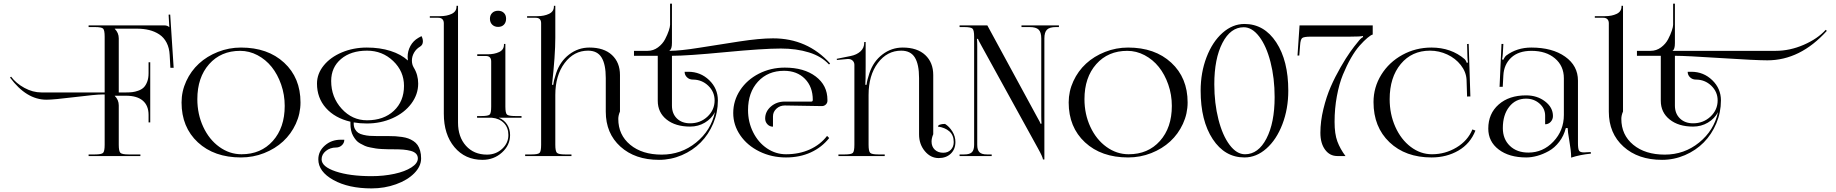

<svg xmlns="http://www.w3.org/2000/svg" viewBox="-20 -859 10106 1057"><path d="M467.8 0V-8.8H502.9Q539.1 -8.8 547.6 -17.6Q556.2 -26.4 556.2 -62V-338.9H543Q508.8 -338.9 391.8 -324.5Q274.9 -310.1 235.8 -310.1Q125.5 -310.1 35.2 -432.1L41 -437Q68.8 -399.9 114.7 -375Q160.6 -350.1 208 -350.1H543H556.2V-657.2Q556.2 -692.9 547.6 -701.4Q539.1 -710 502.9 -710H467.8V-719.2H883.8Q901.9 -719.2 911.1 -710H912.1L908.2 -778.3L917 -778.8L936 -485.8H918L914.1 -556.2Q912.1 -595.2 897.2 -624Q882.3 -652.8 857.2 -669.4Q832 -686 801.3 -693.6Q770.5 -701.2 732.9 -701.2H611.8V-700.2Q633.8 -678.2 633.8 -647.9V-350.1H673.8Q693.4 -350.1 708.5 -351.8Q723.6 -353.5 741.5 -359.9Q759.3 -366.2 770.8 -377.2Q782.2 -388.2 790 -408.2Q797.9 -428.2 797.9 -456.1V-516.1H807.1V-185.1H797.9V-226.1Q797.9 -277.8 766.1 -304.9Q734.4 -332 673.8 -332H611.8V-331.1Q633.8 -309.1 633.8 -278.8V-62Q633.8 -26.4 642.8 -17.6Q651.9 -8.8 688 -8.8H752.9V0Z M1306.6 7.8Q1159.2 7.8 1069.3 -75.4Q979.5 -158.7 979.5 -294.9Q979.5 -356.4 1005.4 -412.4Q1031.2 -468.3 1075.2 -508.8Q1119.1 -549.3 1179.7 -573.2Q1240.2 -597.2 1306.6 -597.2Q1454.1 -597.2 1544.2 -513.9Q1634.3 -430.7 1634.3 -294.9Q1634.3 -233.4 1608.4 -177.2Q1582.5 -121.1 1538.6 -80.6Q1494.6 -40 1434.1 -16.1Q1373.5 7.8 1306.6 7.8ZM1309.6 -9.8Q1416.5 -9.8 1481.9 -83Q1547.4 -156.2 1547.4 -275.9Q1547.4 -337.4 1527.8 -393.6Q1508.3 -449.7 1475.6 -490.5Q1442.9 -531.2 1397.5 -555.2Q1352.1 -579.1 1302.2 -579.1Q1196.3 -579.1 1131.3 -505.9Q1066.4 -432.6 1066.4 -313Q1066.4 -230.5 1098.9 -160.6Q1131.3 -90.8 1187.5 -50.3Q1243.7 -9.8 1309.6 -9.8Z M2000.5 -580.1Q1911.6 -580.1 1857.4 -534.2Q1803.2 -488.3 1803.2 -413.1Q1803.2 -323.7 1861.1 -260.3Q1918.9 -196.8 2000.5 -196.8Q2092.3 -196.8 2148.2 -249Q2204.1 -301.3 2204.1 -386.2Q2204.1 -466.3 2144.5 -523.2Q2085 -580.1 2000.5 -580.1ZM1750.5 18.1Q1750.5 58.6 1828.1 84.7Q1905.8 110.8 2025.4 110.8Q2092.3 110.8 2150.9 98.1Q2209.5 85.4 2244.9 62.7Q2280.3 40 2280.3 13.2Q2280.3 -2.4 2270.3 -12.9Q2260.3 -23.4 2240.5 -28.6Q2220.7 -33.7 2199.5 -35.4Q2178.2 -37.1 2147.9 -37.1Q2127.4 -37.1 2115 -37.4Q2102.5 -37.6 2082.3 -38.6Q2062 -39.6 2049.1 -41.7Q2036.1 -43.9 2018.1 -47.4Q2000 -50.8 1988.3 -56.2Q1976.6 -61.5 1962.9 -69.1Q1949.2 -76.7 1940.4 -87.2Q1931.6 -97.7 1924.1 -110.8Q1916.5 -124 1912.8 -141.4Q1909.2 -158.7 1909.2 -179.2V-189Q1823.7 -209 1774.4 -264.4Q1725.1 -319.8 1725.1 -398.9Q1725.1 -452.6 1762 -498.3Q1798.8 -543.9 1862.1 -570.6Q1925.3 -597.2 1999.5 -597.2Q2071.8 -597.2 2129.9 -578.6Q2188 -560.1 2225.6 -525.9Q2224.1 -535.2 2224.1 -545.4Q2224.1 -578.1 2239.5 -606.2Q2254.9 -634.3 2282.7 -650.4L2300.3 -660.2Q2308.1 -646.5 2308.1 -630.9Q2308.1 -611.3 2291.5 -601.6Q2271.5 -589.8 2259.5 -569.1Q2247.6 -548.3 2247.6 -525.4Q2247.6 -504.4 2257.3 -487.8Q2282.2 -447.8 2282.2 -398.9Q2282.2 -339.4 2244.4 -288.6Q2206.5 -237.8 2141.4 -208.5Q2076.2 -179.2 1999.5 -179.2Q1960.9 -179.2 1927.2 -185.1V-179.2Q1927.2 -161.1 1934.3 -148.2Q1941.4 -135.3 1952.1 -127.9Q1962.9 -120.6 1981 -116.5Q1999 -112.3 2015.6 -111.1Q2032.2 -109.9 2056.2 -109.9H2118.2Q2140.1 -109.9 2157 -108.9Q2173.8 -107.9 2193.4 -105Q2212.9 -102.1 2227.3 -96.9Q2241.7 -91.8 2255.9 -82.5Q2270 -73.2 2278.8 -60.5Q2287.6 -47.9 2293 -29.1Q2298.3 -10.3 2298.3 13.2Q2298.3 56.6 2260.7 94.7Q2223.1 132.8 2159.9 155.5Q2096.7 178.2 2025.4 178.2Q1898.9 178.2 1815.7 132.1Q1732.4 85.9 1732.4 18.1Q1732.4 -26.4 1768.6 -58.1Q1804.7 -89.8 1855.5 -89.8H1875.5Q1875.5 -71.8 1862.1 -59.3Q1848.6 -46.9 1830.1 -46.9Q1797.4 -46.9 1773.9 -27.8Q1750.5 -8.8 1750.5 18.1Z M2501.5 -742.2V-184.1Q2501.5 -105 2545.2 -56.4Q2588.9 -7.8 2661.1 -7.8Q2710 -7.8 2744.4 -39.6Q2778.8 -71.3 2778.8 -115.7Q2778.8 -156.2 2754.2 -181.6Q2729.5 -207 2687.5 -210.9H2606.4V-220.2H2631.3Q2667.5 -220.2 2675.8 -228.3Q2684.1 -236.3 2684.1 -272V-521Q2684.1 -550.8 2654.3 -550.8H2607.4V-560.1H2664.6Q2701.2 -560.1 2727.8 -572.5Q2754.4 -585 2754.4 -612.8V-617.2H2762.2V-532.2V-272Q2762.2 -236.3 2771 -228.3Q2779.8 -220.2 2816.4 -220.2H2851.1V-210.9H2726.1Q2754.9 -199.2 2771.5 -174.1Q2788.1 -148.9 2788.1 -115.7Q2788.1 -59.6 2743.4 -19.3Q2698.7 21 2636.2 21Q2540.5 21 2481.9 -48.8Q2423.3 -118.7 2423.3 -232.9V-731Q2423.3 -745.1 2415.5 -753.2Q2407.7 -761.2 2393.1 -761.2H2346.2V-770H2403.3Q2439.9 -770 2466.6 -782.7Q2493.2 -795.4 2493.2 -823.2V-827.1H2501.5ZM2722.2 -799.8Q2741.7 -799.8 2753.9 -788.1Q2766.1 -776.4 2766.1 -755.9Q2766.1 -735.8 2754.4 -723.4Q2742.7 -710.9 2722.2 -710.9Q2702.6 -710.9 2689.9 -723.1Q2677.2 -735.4 2677.2 -755.9Q2677.2 -775.4 2689.5 -787.6Q2701.7 -799.8 2722.2 -799.8Z M4300.3 -278.3Q4273.4 -278.3 4254.4 -260.7Q4235.4 -243.2 4235.4 -218.3V-161.6Q4217.3 -161.6 4204.8 -174.8Q4192.4 -188 4192.4 -206.5Q4192.4 -245.1 4223.9 -272.5Q4255.4 -299.8 4300.3 -299.8H4446.3Q4454.6 -299.8 4454.6 -309.1Q4454.6 -381.3 4411.1 -425.3Q4367.7 -469.2 4296.4 -469.2Q4207.5 -469.2 4152.8 -409.7Q4098.1 -350.1 4098.1 -252.9Q4098.1 -187 4126.2 -130.9Q4154.3 -74.7 4202.4 -42.2Q4250.5 -9.8 4307.1 -9.8Q4379.4 -9.8 4437.7 -36.1Q4496.1 -62.5 4533.2 -110.8L4544.9 -99.1Q4504.4 -47.9 4443.6 -20Q4382.8 7.8 4307.1 7.8Q4228 7.8 4161.1 -24.9Q4094.2 -57.6 4055.4 -114Q4016.6 -170.4 4016.6 -236.8Q4016.6 -304.7 4054.4 -362.3Q4092.3 -419.9 4157.7 -453.4Q4223.1 -486.8 4300.3 -486.8Q4406.2 -486.8 4470.7 -438Q4535.2 -389.2 4535.2 -309.1V-304.2Q4535.2 -292 4526.1 -283.4Q4517.1 -274.9 4504.4 -274.9ZM2959 -62V-731Q2959 -761.2 2929.2 -761.2H2881.8V-770H2939Q2975.6 -770 3002.4 -782.7Q3029.3 -795.4 3029.3 -823.2V-827.1H3037.1V-651.9Q3037.1 -554.7 3019 -392.1H3025.9Q3028.8 -418.5 3042 -457Q3063.5 -521 3113.3 -559.1Q3163.1 -597.2 3225.1 -597.2Q3304.7 -597.2 3348.9 -556.2Q3393.1 -515.1 3393.1 -445.8V-245.1Q3383.8 -223.6 3383.8 -204.6Q3383.8 -116.2 3449.5 -62Q3515.1 -7.8 3623 -7.8Q3730 -7.8 3812 -74.2Q3894 -140.6 3916 -241.7Q3897 -205.6 3860.4 -183.8Q3823.7 -162.1 3779.3 -162.1Q3698.7 -162.1 3649.9 -200.9Q3601.1 -239.7 3601.1 -304.2V-551.8H3470.2V-579.1H3544.9Q3576.7 -579.1 3602.3 -598.1Q3627.9 -617.2 3641.4 -643.1Q3654.8 -668.9 3661.9 -690.4Q3668.9 -711.9 3668.9 -722.2V-838.9H3679.2V-623Q3679.2 -587.9 3666 -581.1V-579.1Q3723.6 -579.1 3830.1 -596.2Q3936.5 -613.3 4049.3 -630.6Q4162.1 -647.9 4235.8 -647.9Q4424.8 -647.9 4549.8 -509.8L4543.9 -503.9Q4502.9 -548.8 4433.8 -570.3Q4364.7 -591.8 4278.8 -591.8Q4180.7 -591.8 3971.9 -571.8Q3763.2 -551.8 3679.2 -551.8V-277.8Q3679.2 -233.4 3706.5 -206.8Q3733.9 -180.2 3779.3 -180.2Q3835.4 -180.2 3874.8 -217Q3914.1 -253.9 3914.1 -306.2Q3914.1 -353.5 3878.9 -387.2Q3843.8 -420.9 3793.9 -420.9Q3775.4 -420.9 3762.2 -433.3Q3749 -445.8 3749 -463.9H3769Q3836.4 -463.9 3884.3 -417.7Q3932.1 -371.6 3932.1 -306.2Q3932.1 -239.7 3906.5 -179.2Q3880.9 -118.7 3837.4 -74.7Q3793.9 -30.8 3733.9 -4.9Q3673.8 21 3607.9 21Q3476.1 21 3395.5 -52Q3314.9 -125 3314.9 -244.1V-429.2Q3314.9 -504.9 3291.7 -542.5Q3268.6 -580.1 3217.3 -580.1Q3139.6 -580.1 3088.4 -512Q3037.1 -443.8 3037.1 -335.9V-62Q3037.1 -26.4 3046.1 -17.6Q3055.2 -8.8 3091.3 -8.8H3126V0H2871.1V-8.8H2906.2Q2941.9 -8.8 2950.4 -17.3Q2959 -25.9 2959 -62Z M4595.7 0V-8.8H4630.9Q4666.5 -8.8 4675 -17.3Q4683.6 -25.9 4683.6 -62V-502Q4683.6 -515.6 4674.3 -524.9Q4665 -534.2 4650.4 -534.2H4646.5L4587.4 -528.8L4586.4 -535.2L4663.6 -550.8Q4695.8 -557.1 4716.8 -575.9Q4737.8 -594.7 4737.8 -624V-627.9H4745.6V-497.1Q4745.6 -409.7 4743.7 -392.1H4750.5Q4753.4 -418.5 4766.6 -457Q4788.1 -521 4837.9 -559.1Q4887.7 -597.2 4949.7 -597.2Q5029.3 -597.2 5073.5 -556.2Q5117.7 -515.1 5117.7 -445.8V-120.1Q5108.4 -98.6 5108.4 -79.6Q5108.4 -51.8 5126.2 -34.9Q5144 -18.1 5172.9 -18.1Q5198.7 -18.1 5214.6 -34.4Q5230.5 -50.8 5230.5 -77.1Q5230.5 -115.2 5206.1 -136.2Q5181.6 -157.2 5143.6 -162.1Q5143.6 -168.9 5154.3 -172.9Q5165 -176.8 5182.6 -176.8Q5205.6 -162.6 5222.7 -135.5Q5239.7 -108.4 5239.7 -77.1Q5239.7 -37.6 5214.4 -13.2Q5189 11.2 5147.5 11.2Q5103 11.2 5071.3 -27.1Q5039.6 -65.4 5039.6 -119.1V-429.2Q5039.6 -504.9 5016.4 -542.5Q4993.2 -580.1 4941.4 -580.1Q4863.8 -580.1 4812.7 -512.2Q4761.7 -444.3 4761.7 -335.9V-62Q4761.7 -26.4 4770.5 -17.6Q4779.3 -8.8 4815.4 -8.8H4850.6V0Z M5262.7 0V-8.8H5288.6Q5318.4 -8.8 5330.6 -21Q5342.8 -33.2 5342.8 -62V-657.2Q5342.8 -692.9 5333.7 -701.4Q5324.7 -710 5288.6 -710H5262.7V-719.2H5415.5L5689.5 -214.8Q5707.5 -184.1 5707.5 -178.2H5713.9Q5712.4 -195.3 5712.4 -220.2V-647Q5712.4 -681.6 5698 -695.8Q5683.6 -710 5648.4 -710H5603.5V-719.2H5809.6V-710H5793.5Q5758.3 -710 5743.9 -695.8Q5729.5 -681.6 5729.5 -647V19H5721.7Q5721.7 7.3 5693.8 -43L5383.8 -606Q5363.8 -642.1 5363.8 -645H5358.4Q5359.9 -628.4 5359.9 -602.1V-62Q5359.9 -33.2 5372.1 -21Q5384.3 -8.8 5413.6 -8.8H5439.5V0Z M6190.4 7.8Q6043 7.8 5953.1 -75.4Q5863.3 -158.7 5863.3 -294.9Q5863.3 -356.4 5889.2 -412.4Q5915 -468.3 5959 -508.8Q6002.9 -549.3 6063.5 -573.2Q6124 -597.2 6190.4 -597.2Q6337.9 -597.2 6428 -513.9Q6518.1 -430.7 6518.1 -294.9Q6518.1 -233.4 6492.2 -177.2Q6466.3 -121.1 6422.4 -80.6Q6378.4 -40 6317.9 -16.1Q6257.3 7.8 6190.4 7.8ZM6193.4 -9.8Q6300.3 -9.8 6365.7 -83Q6431.2 -156.2 6431.2 -275.9Q6431.2 -337.4 6411.6 -393.6Q6392.1 -449.7 6359.4 -490.5Q6326.7 -531.2 6281.2 -555.2Q6235.8 -579.1 6186 -579.1Q6080.1 -579.1 6015.1 -505.9Q5950.2 -432.6 5950.2 -313Q5950.2 -230.5 5982.7 -160.6Q6015.1 -90.8 6071.3 -50.3Q6127.4 -9.8 6193.4 -9.8Z M6827.1 -709Q6754.4 -709 6709.7 -622.6Q6665 -536.1 6665 -395Q6665 -290.5 6687.7 -201.7Q6710.4 -112.8 6749.3 -61.3Q6788.1 -9.8 6834 -9.8Q6907.2 -9.8 6952.1 -96.4Q6997.1 -183.1 6997.1 -324.2Q6997.1 -428.7 6974.4 -517.3Q6951.7 -606 6912.4 -657.5Q6873 -709 6827.1 -709ZM6831.1 -727.1Q6939.5 -727.1 7005.9 -626Q7072.3 -524.9 7072.3 -359.9Q7072.3 -259.8 7039.8 -175Q7007.3 -90.3 6951.9 -41.3Q6896.5 7.8 6831.1 7.8Q6722.7 7.8 6656.2 -93.3Q6589.8 -194.3 6589.8 -359.9Q6589.8 -459.5 6622.3 -544.2Q6654.8 -628.9 6710.2 -678Q6765.6 -727.1 6831.1 -727.1Z M7249 -127.9Q7249 -190.9 7265.6 -259Q7282.2 -327.1 7305.9 -381.3Q7329.6 -435.5 7360.1 -488.5Q7390.6 -541.5 7413.3 -573.2Q7436 -605 7456.1 -628.9Q7473.1 -650.9 7483.9 -654.8L7482.9 -661.1Q7472.7 -657.2 7409.2 -657.2H7196.3Q7158.7 -657.2 7148.9 -649.7Q7139.2 -642.1 7137.2 -608.9L7132.8 -553.2H7123L7134.3 -719.2H7537.1V-668.9Q7526.4 -666 7508.1 -650.6Q7489.7 -635.3 7465.6 -608.4Q7441.4 -581.5 7417.5 -539.8Q7393.6 -498 7373 -448Q7352.5 -397.9 7339.8 -329.8Q7327.1 -261.7 7327.1 -188Q7327.1 -121.6 7342.5 -80.3Q7357.9 -39.1 7387.2 0H7342.3Q7300.3 0 7274.7 -35.2Q7249 -70.3 7249 -127.9Z M7541.5 -296.9Q7541.5 -378.4 7584.2 -447.5Q7627 -516.6 7700.4 -556.9Q7773.9 -597.2 7860.4 -597.2Q7968.8 -597.2 8043.5 -533.2Q8051.3 -525.4 8054.7 -513.2L8061.5 -515.1Q8059.6 -522.9 8058.6 -543.9L8056.6 -616.7L8065.4 -617.2L8074.7 -328.1L8056.6 -327.6L8053.7 -419.9Q8051.3 -463.4 8022 -500.7Q7992.7 -538.1 7947.3 -559.1Q7901.9 -580.1 7852.5 -580.1Q7752.4 -580.1 7691.4 -506.6Q7630.4 -433.1 7630.4 -313Q7630.4 -230.5 7661.6 -160.6Q7692.9 -90.8 7746.6 -50.3Q7800.3 -9.8 7863.3 -9.8Q7936 -9.8 7998.3 -47.1Q8060.5 -84.5 8085.9 -146.5L8102.5 -140.1Q8074.2 -67.9 8008.8 -30Q7943.4 7.8 7861.3 7.8Q7717.3 7.8 7629.4 -75.9Q7541.5 -159.7 7541.5 -296.9Z M8589.4 -428.2Q8589.4 -496.1 8540.3 -537.6Q8491.2 -579.1 8411.1 -579.1Q8339.4 -579.1 8299.3 -541.5Q8259.3 -503.9 8256.3 -443.4L8252.9 -381.3L8235.4 -380.9L8246.1 -617.2H8256.3L8253.4 -564Q8252 -542.5 8249 -532.2L8256.3 -529.8Q8257.3 -533.7 8262.5 -541.7Q8267.6 -549.8 8272 -553.2Q8331.1 -597.2 8410.2 -597.2Q8525.9 -597.2 8596.4 -547.1Q8667 -497.1 8667 -415V-70.8Q8667 -39.6 8672.9 -29.8Q8678.7 -20 8700.2 -20L8720.2 -21L8737.3 -22L8738.3 -13.2Q8678.2 -7.3 8629.4 8.8V1Q8629.4 -26.4 8618.7 -88.9Q8610.8 -133.3 8610.4 -153.8H8600.1Q8589.4 -111.3 8564 -78.4Q8538.6 -45.4 8506.6 -27.6Q8474.6 -9.8 8442.9 -1Q8411.1 7.8 8382.3 7.8Q8288.1 7.8 8230.7 -35.9Q8173.3 -79.6 8173.3 -150.9Q8173.3 -233.4 8230.5 -283.7Q8287.6 -334 8381.3 -334Q8442.4 -334 8485.8 -300.8Q8529.3 -267.6 8529.3 -220.2Q8529.3 -201.7 8516.8 -188.2Q8504.4 -174.8 8486.3 -174.8V-222.2Q8486.3 -261.2 8455.6 -288.6Q8424.8 -315.9 8381.3 -315.9Q8323.7 -315.9 8288.6 -271.2Q8253.4 -226.6 8253.4 -153.8Q8253.4 -93.3 8292 -56.2Q8330.6 -19 8394 -19Q8474.6 -19 8532 -79.8Q8589.4 -140.6 8589.4 -226.1Z M8759.8 -761.2V-770H8816.9Q8853.5 -770 8880.1 -782.7Q8906.7 -795.4 8906.7 -823.2V-827.1H8915V-742.2V-245.1Q8905.8 -223.6 8905.8 -204.6Q8905.8 -116.2 8971.4 -62Q9037.1 -7.8 9145 -7.8Q9252 -7.8 9334 -74.2Q9416 -140.6 9438 -241.7Q9418.9 -205.6 9382.1 -183.8Q9345.2 -162.1 9300.8 -162.1Q9220.7 -162.1 9171.9 -201.2Q9123 -240.2 9123 -304.2V-551.8H8991.7V-579.1H9066.9Q9098.6 -579.1 9124.3 -598.1Q9149.9 -617.2 9163.3 -643.1Q9176.8 -668.9 9183.8 -690.4Q9190.9 -711.9 9190.9 -722.2V-838.9H9200.7V-622.1Q9200.7 -586.4 9188 -580.1V-579.1H9204.1H9754.9Q9833.5 -579.1 9909.9 -612.3Q9986.3 -645.5 10030.8 -694.8L10037.1 -689Q9890.6 -526.9 9710 -526.9Q9646.5 -526.9 9453.9 -539.3Q9261.2 -551.8 9204.1 -551.8H9200.7V-277.8Q9200.7 -233.9 9228.3 -207Q9255.9 -180.2 9300.8 -180.2Q9356.9 -180.2 9396.5 -217Q9436 -253.9 9436 -306.2Q9436 -353.5 9400.9 -387.2Q9365.7 -420.9 9315.9 -420.9Q9297.4 -420.9 9284.2 -433.3Q9271 -445.8 9271 -463.9H9291Q9358.4 -463.9 9406.2 -417.7Q9454.1 -371.6 9454.1 -306.2Q9454.1 -239.7 9428.5 -179.2Q9402.8 -118.7 9359.4 -74.7Q9315.9 -30.8 9255.9 -4.9Q9195.8 21 9129.9 21Q8998 21 8917.5 -52Q8836.9 -125 8836.9 -244.1V-731Q8836.9 -745.1 8829.1 -753.2Q8821.3 -761.2 8806.6 -761.2Z"/></svg>

Font: FoglihtenNo07calt
Style: Regular
Weight: 500
Designer: gluk (gluksza@wp.pl)
Foundry: gluk (gluksza@wp.pl)
Version: Version 0.844